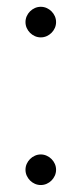

<svg xmlns="http://www.w3.org/2000/svg" viewBox="-20 -530 240 565"><path d="M100 14.5Q109.1 14.5 117.3 10.9Q125.5 7.3 131.6 1.1Q137.7 -5 141.4 -13.2Q145 -21.4 145 -30.5Q145 -39.5 141.4 -47.7Q137.7 -55.9 131.6 -62Q125.5 -68.2 117.3 -71.8Q109.1 -75.5 100 -75.5Q90.9 -75.5 82.7 -71.8Q74.5 -68.2 68.4 -62Q62.3 -55.9 58.6 -47.7Q55 -39.5 55 -30.5Q55 -21.4 58.6 -13.2Q62.3 -5 68.4 1.1Q74.5 7.3 82.7 10.9Q90.9 14.5 100 14.5ZM100 -420Q109.1 -420 117.3 -423.6Q125.5 -427.3 131.6 -433.4Q137.7 -439.5 141.4 -447.7Q145 -455.9 145 -465Q145 -474.1 141.4 -482.3Q137.7 -490.5 131.6 -496.6Q125.5 -502.7 117.3 -506.4Q109.1 -510 100 -510Q90.9 -510 82.7 -506.4Q74.5 -502.7 68.4 -496.6Q62.3 -490.5 58.6 -482.3Q55 -474.1 55 -465Q55 -455.9 58.6 -447.7Q62.3 -439.5 68.4 -433.4Q74.5 -427.3 82.7 -423.6Q90.9 -420 100 -420Z"/></svg>

Font: Spartan MB
Style: Regular
Weight: 212
Designer: Matt Bailey, Mirko Velimirovic
Foundry: Matt Bailey
Version: Version 1.005